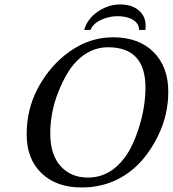

<svg xmlns="http://www.w3.org/2000/svg" viewBox="-20 -824 769 854"><path d="M354.5 -690.9Q369.6 -742.2 416.3 -773.2Q462.9 -804.2 514.6 -804.2Q570.3 -804.2 602.1 -773.4Q633.8 -742.7 626.5 -690.9H598.6Q598.6 -719.2 571.8 -735.6Q544.9 -752 503.4 -752Q464.4 -752 429 -735.4Q393.6 -718.8 382.8 -690.9ZM460.4 -613.8Q380.9 -613.8 318.8 -549.8Q274.9 -504.4 239.3 -414.6Q203.6 -324.7 203.6 -230.5Q203.6 -136.2 249.5 -85.2Q295.4 -34.2 371.1 -34.2Q468.3 -34.2 534.7 -123Q572.3 -173.3 599.6 -262Q627 -350.6 627 -434.6Q627 -613.8 460.4 -613.8ZM579.1 -78.1Q479 10.3 341.8 9.8Q231 9.8 164.8 -53.5Q98.6 -116.7 98.6 -226.6Q98.6 -334 144.3 -423.6Q189.9 -513.2 262.2 -573.7Q362.3 -657.7 482.9 -658.2Q596.7 -658.2 662.6 -592.8Q728.5 -527.3 728.5 -416Q728.5 -313.5 684.3 -222.7Q640.1 -131.8 579.1 -78.1Z"/></svg>

Font: Linux Biolinum
Style: Italic
Weight: 400
Italic angle: -12°
Designer: Philipp H. Poll
Foundry: Philipp H. Poll
Version: Version 1.1.3 ; ttfautohint (v0.9)